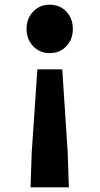

<svg xmlns="http://www.w3.org/2000/svg" viewBox="-20 -598 424 817"><path d="M110 199 115 50 139 -303H245L268 50L273 199ZM191 -372Q149 -372 121 -401.5Q93 -431 93 -475Q93 -519 121 -548.5Q149 -578 191 -578Q235 -578 262.5 -548.5Q290 -519 290 -475Q290 -431 262.5 -401.5Q235 -372 191 -372Z"/></svg>

Font: Noto Sans JP Thin ExtraBold
Style: Regular
Weight: 800
Version: Version 2.004-H2;hotconv 1.0.118;makeotfexe 2.5.65603